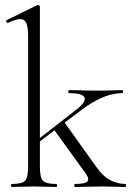

<svg xmlns="http://www.w3.org/2000/svg" viewBox="-20 -745 531 765"><path d="M27 0Q24 0 24 -6Q24 -12 27 -12Q68 -12 80 -25Q92 -38 92 -81V-600Q92 -636 85 -652.5Q78 -669 60 -669Q44 -669 12 -654Q8 -652 5.5 -658Q3 -664 7 -665L127 -724Q130 -725 132 -725Q134 -725 136.5 -723Q139 -721 139 -718V-81Q139 -38 151 -25Q163 -12 205 -12Q207 -12 207 -6Q207 0 205 0Q187 0 164.5 -1Q142 -2 116 -2Q91 -2 67.5 -1Q44 0 27 0ZM278 0Q276 0 276 -6Q276 -12 278 -12Q316 -12 327 -21Q338 -30 322 -53L194 -230L235 -260L363 -81Q390 -42 420 -27Q450 -12 480 -12Q482 -12 482 -6Q482 0 480 0Q462 0 439.5 -1Q417 -2 391 -2Q354 -2 327.5 -1Q301 0 278 0ZM126 -172 122 -182 284 -308Q325 -340 316.5 -357Q308 -374 255 -374Q252 -374 252 -380Q252 -386 255 -386Q279 -386 303 -385Q327 -384 367 -384Q404 -384 426 -385Q448 -386 468 -386Q470 -386 470 -380Q470 -374 468 -374Q445 -374 418.5 -367Q392 -360 363 -344.5Q334 -329 302 -305Z"/></svg>

Font: Cormorant Garamond Light
Style: Regular
Weight: 300
Designer: Christian Thalmann (Catharsis Fonts)
Foundry: Catharsis Fonts
Version: Version 4.001